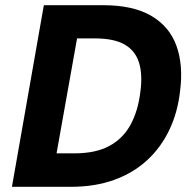

<svg xmlns="http://www.w3.org/2000/svg" viewBox="-20 -720 743 740"><path d="M26 0 149 -700H377Q493 -700 563 -659Q633 -618 660 -543.5Q687 -469 674 -369Q665 -287 632.5 -219Q600 -151 546.5 -102Q493 -53 419.5 -26.5Q346 0 253 0ZM198 -129H267Q349 -129 401.5 -157.5Q454 -186 483 -239Q512 -292 521 -366Q530 -432 516 -478Q502 -524 461 -548Q420 -572 345 -572H277Z"/></svg>

Font: DM Sans 11pt Black
Style: Italic
Weight: 900
Italic angle: -10°
Version: Version 4.004;gftools[0.9.30]